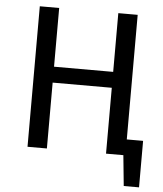

<svg xmlns="http://www.w3.org/2000/svg" viewBox="-57 -739 794 938"><g transform="rotate(5 340.0 -269.5)"><path d="M660 -78V150H585L570 0H485V-323H195V0H100V-689H195V-401H485V-689H580V-78Z"/></g></svg>

Font: Fira GO
Style: Regular
Weight: 400
Designer: Carrois Corporate
Foundry: Carrois Corporate GbR
Version: Version 0.300